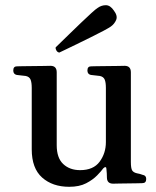

<svg xmlns="http://www.w3.org/2000/svg" viewBox="-20 -706 601 738"><path d="M246 12Q182 12 142 -23.5Q102 -59 102 -132V-368Q102 -389 97.5 -400Q93 -411 79 -414Q71 -415 61 -416Q51 -417 44 -418Q31 -421 31 -435Q31 -451 45 -451Q48 -451 66 -451.5Q84 -452 107 -452Q130 -452 149 -452.5Q168 -453 174 -453Q198 -453 198 -428V-148Q198 -99 223 -75.5Q248 -52 288 -52Q339 -52 363 -84.5Q387 -117 387 -160V-368Q387 -389 382.5 -400Q378 -411 364 -414Q356 -415 346.5 -416Q337 -417 329 -418Q316 -421 316 -435Q316 -451 330 -451Q333 -451 351 -451.5Q369 -452 392 -452Q415 -452 434 -452.5Q453 -453 459 -453Q483 -453 483 -428V-84Q483 -59 488 -51Q493 -43 506 -40Q512 -39 517.5 -37.5Q523 -36 528 -34Q542 -32 542 -18Q542 -2 527 -2Q524 -2 508.5 -1.5Q493 -1 473.5 -1Q454 -1 437.5 -0.5Q421 0 415 0Q392 0 391 -22Q391 -39 389 -57Q389 -63 385.5 -63.5Q382 -64 377 -59Q370 -49 353.5 -32Q337 -15 311 -1.5Q285 12 246 12ZM208 -504Q201 -505 197 -511.5Q193 -518 194 -524Q197 -527 212 -541.5Q227 -556 248.5 -577Q270 -598 292 -619Q314 -640 331.5 -656Q349 -672 356 -676Q370 -686 387 -686Q404 -686 418 -665Q433 -645 426.5 -629.5Q420 -614 406 -604Q399 -599 378.5 -588Q358 -577 330.5 -563.5Q303 -550 276.5 -537Q250 -524 231 -515Q212 -506 208 -504Z"/></svg>

Font: Zen Old Mincho SemiBold
Style: Regular
Weight: 600
Version: Version 1.500